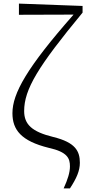

<svg xmlns="http://www.w3.org/2000/svg" viewBox="-20 -824 490 1065"><path d="M333 221H368C404 166 423 124 423 79C423 14 398 -34 276 -64C157 -93 114 -134 114 -208C114 -329 191 -455 438 -754V-791L85 -804V-742L388 -743C129 -449 49 -306 49 -196C49 -104 97 -42 250 -4C355 19 368 55 368 99C368 132 356 171 333 221Z"/></svg>

Font: Source Han Serif CN Light
Style: Regular
Weight: 300
Designer: Ryoko NISHIZUKA 西塚涼子 (kana & ideographs); Frank Grießhammer (Latin, Greek & Cyrillic); Wenlong ZHANG 张文龙 (bopomofo); San
Foundry: Adobe
Version: Version 2.003;hotconv 1.1.1;makeotfexe 2.6.0